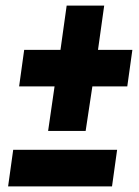

<svg xmlns="http://www.w3.org/2000/svg" viewBox="-20 -662 495 682"><path d="M350.1 -642.1 328.1 -484.9H450.2L432.1 -355H308.1L284.2 -196.8H150.9L173.8 -355H47.9L65.9 -484.9H194.8L216.8 -642.1ZM8.8 0 26.9 -129.9H396L377.9 0Z"/></svg>

Font: Fira Sans Compressed ExtraBold
Style: Italic
Weight: 800
Width: 3
Italic angle: -8°
Designer: Carrois Corporate & Edenspiekermann AG
Foundry: Carrois Corporate GbR & Edenspiekermann AG
Version: Version 4.203;PS 004.203;hotconv 1.0.88;makeotf.lib2.5.64775